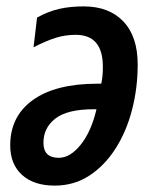

<svg xmlns="http://www.w3.org/2000/svg" viewBox="-20 -571 484 601"><path d="M151 10Q86 10 49 -23.5Q12 -57 12 -116Q12 -207 83 -258Q154 -309 285 -309H297Q300 -323 301 -336Q302 -349 302 -362Q302 -462 217 -462Q184 -462 154 -452.5Q124 -443 85 -423L96 -516Q130 -535 164.5 -543Q199 -551 242 -551Q321 -551 366 -504Q411 -457 411 -369Q411 -296 393.5 -228Q376 -160 342 -106.5Q308 -53 260 -21.5Q212 10 151 10ZM164 -77Q200 -77 233 -118.5Q266 -160 282 -229H273Q191 -229 153.5 -200Q116 -171 116 -124Q116 -77 164 -77Z"/></svg>

Font: Noto Sans Condensed SemiBold
Style: Italic
Weight: 600
Width: 3
Italic angle: -12°
Designer: Monotype Design Team
Foundry: Monotype Imaging Inc.
Version: Version 2.013; ttfautohint (v1.8.4.7-5d5b)